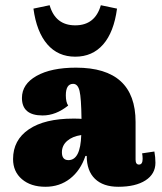

<svg xmlns="http://www.w3.org/2000/svg" viewBox="-20 -703 620 735"><path d="M108 -670 170 -683Q192 -606 268 -606Q344 -606 366 -683L428 -670Q416 -580 375 -533Q334 -486 268 -486Q202 -486 161 -533.5Q120 -581 108 -670ZM154 12Q98 12 64 -17Q30 -46 30 -94Q30 -167 90.5 -208Q151 -249 261 -249Q281 -249 292 -248Q291 -328 284.5 -355Q278 -382 260 -382Q232 -382 232 -338Q232 -312 241 -299Q194 -261 143 -261Q64 -261 64 -328Q64 -381 120 -412.5Q176 -444 271 -444Q499 -444 499 -236V-92Q499 -73 512 -73Q526 -73 526 -95Q526 -107 524 -116L571 -123Q575 -101 575 -80Q575 -37 537 -12.5Q499 12 433 12Q375 12 343.5 -18.5Q312 -49 312 -106H307Q288 -50 248 -19Q208 12 154 12ZM217 -120Q217 -90 242 -90Q288 -90 291 -186Q257 -181 237 -163.5Q217 -146 217 -120Z"/></svg>

Font: Arapey Black
Style: Regular
Weight: 900
Designer: Eduardo Rodriguez Tunni
Foundry: Eduardo Rodriguez Tunni
Version: Version 4.000